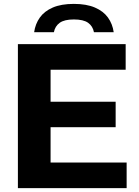

<svg xmlns="http://www.w3.org/2000/svg" viewBox="-20 -967 712 987"><path d="M72 0V-740H626V-608.5H240V-131.5H631V0ZM163.5 -313V-444H574.5V-313ZM155.5 -801.5Q161.5 -844 184.8 -876.8Q208 -909.5 251.2 -928.2Q294.5 -947 359.5 -947Q424.5 -947 468 -928.2Q511.5 -909.5 535 -876.8Q558.5 -844 564.5 -801.5H463Q457 -832.5 433 -849.8Q409 -867 359.5 -867Q311 -867 287 -849.8Q263 -832.5 257 -801.5Z"/></svg>

Font: Encode Sans SemiExpanded
Style: Bold
Weight: 700
Width: 6
Designer: Multiple Designers
Foundry: Impallari Type
Version: Version 3.002